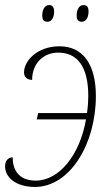

<svg xmlns="http://www.w3.org/2000/svg" viewBox="-29 -729 439 759"><path d="M294 -643C310 -643 321 -658 321 -684C321 -702 314 -709 301 -709C283 -709 274 -689 274 -668C274 -649 282 -643 294 -643ZM159 -643C174 -643 185 -658 185 -684C185 -702 177 -709 165 -709C147 -709 138 -689 138 -668C138 -649 145 -643 159 -643ZM109 10C248 10 350 -161 350 -349C350 -475 299 -546 206 -546C119 -546 66 -489 66 -443C66 -423 79 -414 98 -413C98 -480 144 -521 201 -521C276 -521 320 -467 320 -349C320 -333 319 -312 315 -282H122L116 -257H311C287 -118 206 -15 112 -15C44 -15 21 -59 21 -107C3 -107 -9 -93 -9 -72C-9 -26 36 10 109 10Z"/></svg>

Font: Noto Serif Condensed Thin
Style: Italic
Weight: 100
Width: 3
Italic angle: -12°
Designer: Monotype Design Team
Foundry: Monotype Imaging Inc.
Version: Version 2.013